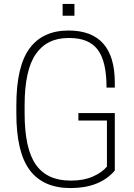

<svg xmlns="http://www.w3.org/2000/svg" viewBox="-20 -945 678 975"><path d="M338 10Q200 10 131.5 -80.5Q63 -171 63 -370V-410Q63 -608 130 -699Q197 -790 328 -790Q563 -790 563 -525V-500H521Q521 -634 476 -693Q431 -752 333 -752H327Q218 -752 161.5 -670Q105 -588 105 -410V-370Q105 -190 162 -109Q219 -28 337 -28H343Q405 -28 451.5 -48.5Q498 -69 523 -99V-333H378V-371H563V-79Q487 10 338 10ZM358 -925V-865H298V-925Z"/></svg>

Font: Cooper Hewitt
Style: Light
Weight: 703
Designer: Village Type and Design LLC
Foundry: Cooper Hewitt Smithsonian Design Museum
Version: 1.000